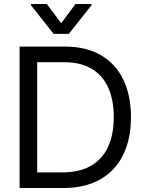

<svg xmlns="http://www.w3.org/2000/svg" viewBox="-20 -940 726 960"><path d="M127 0V-78.1H292Q377.9 -78.1 435.1 -111.3Q492.2 -144.5 520.5 -206.1Q548.8 -267.6 548.8 -354.5Q548.8 -440.4 521 -502Q493.2 -563.5 438 -596.2Q382.8 -628.9 300.8 -628.9H123V-707H306.6Q409.2 -707 482.9 -665Q556.6 -623 595.7 -543.5Q634.8 -463.9 634.8 -354.5Q634.8 -244.1 595.2 -164.6Q555.7 -85 480 -42.5Q404.3 0 297.9 0ZM166 0H78.1V-707H166ZM286.1 -824.2 357.4 -919.9H437.5V-914.1L324.2 -770.5H248L134.8 -914.1V-919.9H213.9Z"/></svg>

Font: Pretendard Std Variable
Style: Regular
Weight: 400
Designer: Base glyphs from Inter by Rasmus Andersson; Hangeul glyphs from Noto Sans CJK(Source Han Sans) by Jang Soo-young and Kan
Foundry: Kil Hyung-jin
Version: Version 1.309;Glyphs 3.2 (3225)